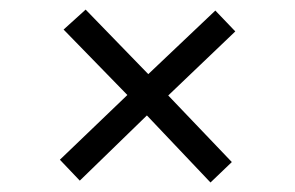

<svg xmlns="http://www.w3.org/2000/svg" viewBox="-20 -509 620 404"><path d="M467.8 -168 422.9 -125 289.1 -266.1 147.9 -128.9 106 -172.9 248 -309.1 113.8 -446.8 160.2 -488.8 292 -353 433.1 -486.8 475.1 -442.9 334 -308.1Z"/></svg>

Font: Literata SemiBold
Style: Italic
Weight: 650
Italic angle: -2.39999°
Designer: Latin by Veronika Burian and Jose Scaglione. Greek by Irene Vlachou. Cyrillic by Vera Evstafieva
Foundry: TypeTogether
Version: Version 3.021